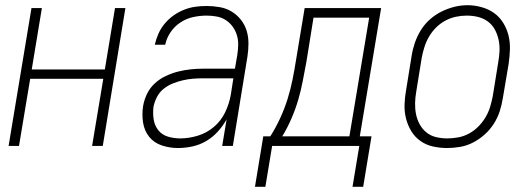

<svg xmlns="http://www.w3.org/2000/svg" viewBox="-20 -561 2040 738"><path d="M13 0 101 -530H141L102 -294H383L422 -530H462L375 0H334L377 -258H96L53 0Z M664 8Q632 8 602 -2Q572 -12 553.5 -35Q535 -58 530 -89.5Q525 -121 530 -153Q534 -177 545 -200Q556 -223 575 -240.5Q594 -258 617.5 -269Q641 -280 665 -286Q689 -292 713 -294.5Q737 -297 761 -297H883L892 -349Q895 -368 895.5 -388Q896 -408 890.5 -426Q885 -444 874 -459Q863 -474 847.5 -484Q832 -494 813 -497.5Q794 -501 774 -501Q749 -501 723 -495.5Q697 -490 674 -475Q651 -460 635.5 -437Q620 -414 615 -389H575Q580 -411 589 -431.5Q598 -452 613 -470Q628 -488 647 -501.5Q666 -515 687.5 -523.5Q709 -532 730.5 -535Q752 -538 774 -538Q800 -538 825 -533.5Q850 -529 870.5 -516.5Q891 -504 906 -485Q921 -466 928 -443Q935 -420 935 -394Q935 -368 931 -343L875 0H834L851 -102Q837 -77 817 -55Q797 -33 772 -18.5Q747 -4 719 2Q691 8 664 8ZM673 -29Q706 -29 740.5 -39.5Q775 -50 802.5 -73.5Q830 -97 845.5 -129.5Q861 -162 867 -196L877 -260H761Q742 -260 722.5 -258.5Q703 -257 683.5 -252.5Q664 -248 645 -240.5Q626 -233 609.5 -220Q593 -207 583.5 -188.5Q574 -170 570 -151Q567 -127 570.5 -103Q574 -79 588 -61Q602 -43 625 -36Q648 -29 673 -29Z M1000 157H960L992 -37H1019Q1040 -70 1057 -107Q1074 -144 1085.5 -181Q1097 -218 1104.5 -255.5Q1112 -293 1118 -331L1151 -530H1445L1363 -37H1408L1376 157H1335L1361 0H1026ZM1323 -37 1399 -493H1185L1158 -325Q1151 -288 1144 -251Q1137 -214 1126.5 -178Q1116 -142 1100.5 -106Q1085 -70 1065 -37Z M1698 8Q1671 8 1644 2Q1617 -4 1595.5 -19.5Q1574 -35 1560.5 -57.5Q1547 -80 1540.5 -106Q1534 -132 1535 -160Q1536 -188 1541 -215L1562 -345Q1566 -371 1574.5 -396Q1583 -421 1597 -444Q1611 -467 1631.5 -485.5Q1652 -504 1676 -516Q1700 -528 1725.5 -534.5Q1751 -541 1777 -541Q1804 -541 1831 -533.5Q1858 -526 1879 -511Q1900 -496 1914 -473.5Q1928 -451 1934.5 -425Q1941 -399 1940 -370.5Q1939 -342 1935 -315L1913 -185Q1909 -159 1901 -134Q1893 -109 1878.5 -86Q1864 -63 1843.5 -44.5Q1823 -26 1799 -13.5Q1775 -1 1749 3.5Q1723 8 1698 8ZM1699 -29Q1720 -29 1741.5 -33Q1763 -37 1782.5 -47.5Q1802 -58 1818 -74Q1834 -90 1845.5 -109Q1857 -128 1863.5 -149Q1870 -170 1874 -191L1895 -321Q1899 -343 1900 -365Q1901 -387 1896.5 -408Q1892 -429 1882 -447.5Q1872 -466 1855 -478.5Q1838 -491 1817 -496Q1796 -501 1774 -501Q1753 -501 1732 -496.5Q1711 -492 1691.5 -481.5Q1672 -471 1656 -455Q1640 -439 1629 -420Q1618 -401 1611.5 -380.5Q1605 -360 1601 -339L1580 -209Q1576 -187 1575.5 -165Q1575 -143 1579 -122.5Q1583 -102 1593 -83.5Q1603 -65 1619 -52Q1635 -39 1656 -34Q1677 -29 1699 -29Z"/></svg>

Font: Iosevka Curly XLtObl
Style: Regular
Weight: 200
Italic angle: -9°
Monospace: yes
Designer: Belleve Invis
Foundry: Belleve Invis
Version: Version 11.1.0; ttfautohint (v1.8.3)